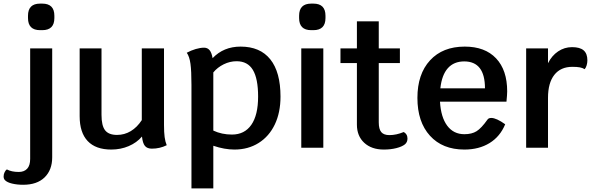

<svg xmlns="http://www.w3.org/2000/svg" viewBox="-94 -818 3288 1063"><path d="M-66 180Q-74 172 -74 159Q-74 146 -68 134.5Q-62 123 -56 120Q-30 134 10 134Q40 134 56.5 116Q73 98 73 62V-550H195V53Q195 123 153 164Q111 205 34 205Q1 205 -26.5 198.5Q-54 192 -66 180ZM61 -718V-731Q61 -798 128 -798H140Q207 -798 207 -731V-718Q207 -651 140 -651H128Q61 -651 61 -718Z M829 -14Q791 5 747 5Q721 5 708.5 -10Q696 -25 692 -62Q663 -28 618.5 -9Q574 10 522 10Q436 10 391.5 -37Q347 -84 347 -175V-550H468V-182Q468 -122 488 -96.5Q508 -71 554 -71Q595 -71 630 -92Q665 -113 691 -153V-550H814V-126Q814 -85 817.5 -59Q821 -33 829 -14Z M1459 -283Q1459 -195 1427.5 -129Q1396 -63 1338 -26.5Q1280 10 1204 10Q1149 10 1087 -11V225H966V-348Q966 -425 960.5 -465Q955 -505 940 -526Q964 -539 989.5 -546.5Q1015 -554 1036 -554Q1055 -554 1066.5 -540Q1078 -526 1083 -496Q1144 -560 1238 -560Q1346 -560 1402.5 -489.5Q1459 -419 1459 -283ZM1335 -283Q1335 -383 1306 -431Q1277 -479 1216 -479Q1179 -479 1144.5 -462Q1110 -445 1087 -417V-95Q1134 -73 1190 -73Q1260 -73 1297.5 -127Q1335 -181 1335 -283Z M1574 -550H1696V0H1574ZM1562 -718V-731Q1562 -798 1629 -798H1641Q1708 -798 1708 -731V-718Q1708 -651 1641 -651H1629Q1562 -651 1562 -718Z M2162 -51Q2162 -31 2148 -19Q2132 -6 2100.5 2Q2069 10 2031 10Q1963 10 1922.5 -27.5Q1882 -65 1882 -128V-469H1791V-550H1882V-700H2003V-550H2120V-469H2003V-141Q2003 -103 2017 -86.5Q2031 -70 2062 -70Q2100 -70 2141 -87Q2150 -83 2156 -73.5Q2162 -64 2162 -51Z M2710 -255H2342Q2347 -169 2382 -122Q2417 -75 2477 -75Q2518 -75 2544.5 -91.5Q2571 -108 2605 -156Q2611 -165 2626 -165Q2654 -165 2703 -130Q2675 -62 2616.5 -26Q2558 10 2477 10Q2356 10 2286.5 -66.5Q2217 -143 2217 -276Q2217 -408 2287 -484Q2357 -560 2479 -560Q2591 -560 2652.5 -495Q2714 -430 2714 -312Q2714 -295 2710 -255ZM2591 -329Q2591 -478 2476 -478Q2419 -478 2385.5 -440.5Q2352 -403 2344 -329Z M3158 -484Q3158 -470 3154 -456.5Q3150 -443 3143 -435Q3132 -442 3116.5 -445Q3101 -448 3075 -448Q3010 -448 2975 -403.5Q2940 -359 2940 -276V0H2819V-550H2940V-468Q2961 -510 2996 -533.5Q3031 -557 3073 -557Q3117 -557 3137.5 -539Q3158 -521 3158 -484Z"/></svg>

Font: Krub SemiBold
Style: Regular
Weight: 600
Version: Version 1.000; ttfautohint (v1.6)